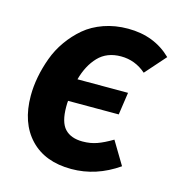

<svg xmlns="http://www.w3.org/2000/svg" viewBox="-89 -624 667 718"><g transform="rotate(15 244.5 -265.0)"><path d="M264.2 -94.2Q294.4 -94.2 319.8 -103.3Q345.2 -112.3 377.9 -131.8L431.2 -43Q346.2 16.1 250 16.1Q147.9 16.1 90.6 -44.4Q33.2 -105 33.2 -210Q33.2 -245.6 40.3 -283Q47.4 -320.3 61.3 -358.4Q75.2 -396.5 98.9 -429.9Q122.6 -463.4 153.3 -489.5Q184.1 -515.6 227.3 -530.8Q270.5 -545.9 320.8 -545.9Q422.4 -545.9 488.8 -481L418.9 -401.9Q376.5 -439 321.8 -439Q267.1 -439 234.1 -404.5Q201.2 -370.1 186 -314H381.8L369.1 -227.1H172.9Q171.9 -219.2 171.9 -204.1Q171.9 -144.5 195.3 -119.4Q218.8 -94.2 264.2 -94.2Z"/></g></svg>

Font: FiraGO SemiBold
Style: Italic
Weight: 600
Italic angle: -8°
Designer: bBox Type GmbH
Foundry: bBox Type GmbH
Version: Version 1.001;PS 001.001;hotconv 1.0.88;makeotf.lib2.5.64775